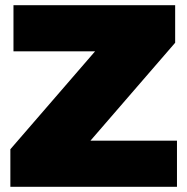

<svg xmlns="http://www.w3.org/2000/svg" viewBox="-20 -721 723 741"><path d="M32 -701V-523H347L20 -145V0H663V-178H329L656 -556V-701Z"/></svg>

Font: Montserrat Custom Black
Style: Regular
Weight: 900
Designer: Julieta Ulanovsky
Foundry: Julieta Ulanovsky
Version: Version 7.200